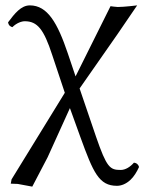

<svg xmlns="http://www.w3.org/2000/svg" viewBox="-20 -459 545 714"><path d="M174 -255 221 -114 23 208 20 224 46 225 100 235 157 126 240 -57 279 51C327 183 348 232 415 232C431 232 449 225 465 210C478 198 489 180 497 162C495 154 489 147 478 146C465 161 447 173 429 173C389 173 377 165 337 49L276 -130L417 -332L490 -439C490 -439 442 -433 418 -433C411 -433 391 -436 391 -436L261 -175L232 -261C194 -373 157 -439 91 -439C58 -439 34 -408 10 -376C12 -364 19 -360 26 -358C42 -374 61 -380 72 -380C119 -380 143 -350 174 -255Z"/></svg>

Font: Libertinus Math
Style: Regular
Weight: 400
Designer: Philipp H. Poll, Khaled Hosny
Foundry: Caleb Maclennan
Version: Version 7.050;RELEASE